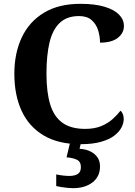

<svg xmlns="http://www.w3.org/2000/svg" viewBox="-20 -744 708 1004"><path d="M401 10Q285 10 208 -36Q131 -82 93 -164.5Q55 -247 55 -358Q55 -466 94 -548.5Q133 -631 210 -677.5Q287 -724 400 -724Q477 -724 527.5 -708.5Q578 -693 603 -667Q628 -641 628 -608Q628 -571 596 -546Q564 -521 503 -521Q503 -554 493 -586Q483 -618 459 -639Q435 -660 393 -660Q330 -660 292.5 -624.5Q255 -589 239 -522Q223 -455 223 -358Q223 -262 242.5 -198Q262 -134 306.5 -102Q351 -70 425 -70Q474 -70 509 -84.5Q544 -99 568.5 -121Q593 -143 610 -165Q618 -159 622.5 -147Q627 -135 627 -122Q627 -101 615.5 -78Q604 -55 578 -35Q552 -15 508.5 -2.5Q465 10 401 10ZM361 240Q351 240 335 238.5Q319.1 237 302.5 234.5Q286 232 274 229V168Q292 172 310.5 174Q329 176 342 176Q371 176 387 165.5Q403 155 403 130Q403 101 381.5 91Q360 81 328 78.8L349 -9H406L396 34Q429 36 453 48Q477 60 490 79.5Q503 99 503 126Q503 179 464 209.5Q425 240 361 240Z"/></svg>

Font: Noto Serif Tamil
Style: Italic
Weight: 400
Italic angle: -12°
Designer: Indian Type Foundry, Tom Grace, and the Monotype Design Team
Foundry: Monotype Imaging Inc.
Version: Version 2.003